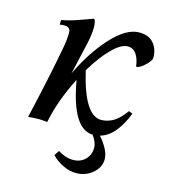

<svg xmlns="http://www.w3.org/2000/svg" viewBox="-104 -583 762 854"><g transform="rotate(15 277.5 -155.5)"><path d="M225.1 -498Q233.4 -486.3 233.4 -459Q233.4 -429.7 224.6 -388.2Q216.3 -349.1 189.9 -236.8Q240.7 -343.8 308.1 -417.2Q375.5 -490.7 434.6 -490.7Q480 -490.7 502 -463.6Q523.9 -436.5 523.9 -397.5Q523.9 -385.7 503.7 -365.7Q483.4 -345.7 467.8 -340.3H459.5Q456.1 -373.5 441.7 -395.5Q427.2 -417.5 400.9 -417.5Q370.6 -417.5 329.3 -376Q288.1 -334.5 247.6 -266.6Q293 -70.8 370.1 -70.8Q397 -70.8 423.6 -85Q450.2 -99.1 480.5 -140.6L498 -133.8Q479.5 -84.5 450.9 -48.6Q422.4 -12.7 383.8 -2Q431.6 53.2 431.6 94.2Q431.6 132.3 399.2 159.4Q366.7 186.5 323.2 186.5Q293.5 186.5 262.7 171.6Q231.9 156.7 210.4 133.8L226.1 110.8Q260.3 133.3 295.4 133.3Q329.6 133.3 351.3 111.6Q373 89.8 373 57.6Q373 30.8 351.1 2.4Q256.8 0 219.2 -214.8Q162.6 -104.5 141.6 0Q115.7 -2.9 98.1 -2.9L53.7 0Q98.1 -190.9 125 -335.9Q132.8 -378.9 132.8 -407.7Q132.8 -434.6 106 -434.6Q91.8 -434.6 83 -432.6L84 -454.1Q108.4 -458.5 130.6 -465.1Q152.8 -471.7 182.9 -482.9Q212.9 -494.1 225.1 -498Z"/></g></svg>

Font: Flanker
Style: Italic
Weight: 400
Italic angle: -12°
Designer: Flanker
Version: Version 2.027